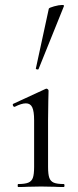

<svg xmlns="http://www.w3.org/2000/svg" viewBox="-20 -751 313 771"><path d="M53 -12Q80 -12 93.5 -17.5Q107 -23 112 -37Q117 -51 117 -81V-268Q117 -304 109.5 -320Q102 -336 84 -336Q66 -336 39 -322H38Q34 -322 32 -327Q30 -332 33 -334L163 -394L167 -395Q169 -395 172 -392.5Q175 -390 175 -387Q175 -380 174 -347Q173 -314 173 -269V-81Q173 -51 178 -37Q183 -23 196 -17.5Q209 -12 236 -12Q239 -12 239 -6Q239 0 236 0Q213 0 199 -1L145 -2L91 -1Q77 0 53 0Q51 0 51 -6Q51 -12 53 -12ZM131 -472Q128 -472 125.5 -473.5Q123 -475 124 -476L176 -716Q177 -720 197 -725.5Q217 -731 229 -731Q238 -731 237 -727L135 -474Q135 -472 131 -472Z"/></svg>

Font: Cormorant
Style: Regular
Weight: 400
Designer: Christian Thalmann (Catharsis Fonts)
Foundry: Catharsis Fonts
Version: Version 4.000